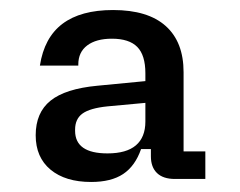

<svg xmlns="http://www.w3.org/2000/svg" viewBox="-20 -716 478 383"><path d="M161.8 -353Q110.4 -353 80.8 -377.6Q51.2 -402.2 51.2 -446.2Q51.2 -491.4 80.8 -515.2Q110.4 -539 174.4 -545L270 -554.2V-510.8L194.2 -503.8Q159.4 -500.2 144.6 -489.5Q129.8 -478.8 129.8 -457.4V-455.2Q129.8 -410 194.4 -410Q232.2 -410 251.1 -426.1Q270 -442.2 270 -473.6V-524V-533.8V-569.8Q270 -606 253.8 -622.4Q237.6 -638.8 203.2 -638.8Q171.8 -638.8 154 -625.4Q136.2 -612 136.2 -587.4V-585.2H59.6Q68.2 -641 104.6 -668.5Q141 -696 205.6 -696Q275 -696 310.6 -664.1Q346.2 -632.2 346.2 -572V-414H389.6V-359H329Q305.4 -359 293.2 -370.8Q281 -382.6 281 -404V-418.6H261.4Q249.6 -384.8 225.7 -368.9Q201.8 -353 161.8 -353Z"/></svg>

Font: Mozilla Headline ExtraLight
Style: Regular
Weight: 200
Designer: Studio DRAMA
Foundry: Studio DRAMA
Version: Version 1.000